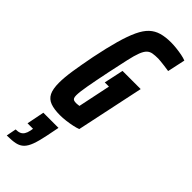

<svg xmlns="http://www.w3.org/2000/svg" viewBox="-317 -723 1039 1039"><g transform="rotate(45 202.5 -203.5)"><path d="M138 8Q93 8 64.5 -2.5Q36 -13 23 -39Q10 -65 10 -113Q10 -153 18.5 -208.5Q27 -264 42 -341Q60 -429 77.5 -491Q95 -553 114 -593.5Q133 -634 156.5 -656Q180 -678 211.5 -687Q243 -696 285 -696Q304 -696 326.5 -693.5Q349 -691 370 -687Q391 -683 405 -677L383 -575Q366 -578 348.5 -580Q331 -582 318 -583.5Q305 -585 298 -585Q273 -585 256 -582Q239 -579 227 -567.5Q215 -556 205 -530.5Q195 -505 185 -459.5Q175 -414 160 -344Q142 -257 133 -206Q124 -155 124 -131Q124 -117 127.5 -110.5Q131 -104 137.5 -102Q144 -100 155 -100Q159 -100 163 -100.5Q167 -101 171 -101.5Q175 -102 177 -102L216 -289H184L208 -401H347L265 -13Q250 -7 228.5 -2.5Q207 2 183.5 5Q160 8 138 8ZM12 289 23 232Q41 232 53 227Q65 222 72.5 210.5Q80 199 84 180L87 163H45L65 62H181L166 137Q156 186 145 216Q134 246 118 262Q102 278 77 283.5Q52 289 12 289Z"/></g></svg>

Font: Saira UltraCondensed ExtraBold
Style: Italic
Weight: 800
Width: 1
Italic angle: -12°
Designer: Hector Gatti with collaboration of the Omnibus-Type team
Foundry: Omnibus-Type
Version: Version 1.101